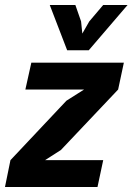

<svg xmlns="http://www.w3.org/2000/svg" viewBox="-33 -752 533 772"><path d="M9 -108 234 -347 305 -392H69L93 -500H465L442 -392L212 -149L148 -108H382L359 0H-13ZM324 -550H237L167 -732H270L293 -666L298 -617L326 -666L382 -732H480Z"/></svg>

Font: PT Sans
Style: Bold Italic
Weight: 700
Italic angle: -12°
Designer: A.Korolkova, O.Umpeleva, V.Yefimov
Foundry: ParaType Ltd
Version: Version 2.003W OFL